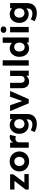

<svg xmlns="http://www.w3.org/2000/svg" viewBox="2175 -3012 1067 5457"><g transform="rotate(-90 2708.5 -283.5)"><path d="M50 0V-91L295 -406H50V-530H482V-436L245 -124H490V0Z M849 10Q767 10 703 -25.5Q639 -61 602 -123.5Q565 -186 565 -265Q565 -345 602 -407.5Q639 -470 703 -505.5Q767 -541 849 -541Q931 -541 994.5 -505.5Q1058 -470 1095 -407.5Q1132 -345 1132 -265Q1132 -186 1095 -123.5Q1058 -61 994.5 -25.5Q931 10 849 10ZM849 -121Q905 -121 942 -162Q979 -203 978 -265Q979 -329 942 -369.5Q905 -410 849 -410Q793 -410 755.5 -369Q718 -328 719 -265Q719 -224 735.5 -191Q752 -158 782 -139.5Q812 -121 849 -121Z M1238 0V-530H1383L1386 -447Q1412 -488 1454 -514.5Q1496 -541 1543 -541Q1561 -541 1576.5 -538.5Q1592 -536 1604 -531L1563 -364Q1552 -370 1534 -374.5Q1516 -379 1497 -379Q1451 -379 1421 -348.5Q1391 -318 1391 -269V0Z M1912 230Q1848 230 1785 211.5Q1722 193 1683 163L1736 55Q1768 77 1809 90Q1850 103 1894 103Q2044 103 2044 -37V-69Q2018 -40 1975.5 -21Q1933 -2 1886 -2Q1813 -2 1756 -36Q1699 -70 1666.5 -129.5Q1634 -189 1634 -267Q1634 -347 1666.5 -409Q1699 -471 1755 -506Q1811 -541 1882 -541Q1934 -541 1978.5 -521Q2023 -501 2050 -472L2052 -530H2197V-42Q2197 88 2121 159Q2045 230 1912 230ZM1916 -122Q1977 -122 2013 -161.5Q2049 -201 2049 -266Q2049 -332 2012.5 -372Q1976 -412 1916 -412Q1857 -412 1821 -371.5Q1785 -331 1785 -266Q1785 -201 1821 -161.5Q1857 -122 1916 -122Z M2501 0 2279 -530H2446L2565 -183L2687 -530H2852L2619 0Z M3118 10Q3030 10 2980.5 -46.5Q2931 -103 2931 -203V-530H3083V-226Q3083 -174 3108 -145Q3133 -116 3177 -116Q3221 -116 3249 -143.5Q3277 -171 3277 -213V-530H3429V0H3286L3282 -70Q3255 -34 3211.5 -12Q3168 10 3118 10Z M3573 0V-740H3725V0Z M4062 10Q3993 10 3938.5 -25Q3884 -60 3853 -122.5Q3822 -185 3822 -265Q3822 -345 3853.5 -407Q3885 -469 3939.5 -505Q3994 -541 4063 -541Q4110 -541 4152 -523Q4194 -505 4221 -476V-740H4373V0H4231L4227 -60Q4202 -30 4157.5 -10Q4113 10 4062 10ZM4099 -116Q4156 -116 4190.5 -157Q4225 -198 4225 -265Q4225 -333 4190.5 -373.5Q4156 -414 4099 -414Q4042 -414 4007.5 -373.5Q3973 -333 3973 -265Q3973 -198 4007.5 -157Q4042 -116 4099 -116Z M4595 -637Q4552 -637 4527.5 -658Q4503 -679 4503 -717Q4503 -752 4527.5 -774.5Q4552 -797 4595 -797Q4638 -797 4662 -776Q4686 -755 4686 -717Q4686 -681 4661.5 -659Q4637 -637 4595 -637ZM4519 0V-530H4671V0Z M5064 230Q5000 230 4937 211.5Q4874 193 4835 163L4888 55Q4920 77 4961 90Q5002 103 5046 103Q5196 103 5196 -37V-69Q5170 -40 5127.5 -21Q5085 -2 5038 -2Q4965 -2 4908 -36Q4851 -70 4818.5 -129.5Q4786 -189 4786 -267Q4786 -347 4818.5 -409Q4851 -471 4907 -506Q4963 -541 5034 -541Q5086 -541 5130.5 -521Q5175 -501 5202 -472L5204 -530H5349V-42Q5349 88 5273 159Q5197 230 5064 230ZM5068 -122Q5129 -122 5165 -161.5Q5201 -201 5201 -266Q5201 -332 5164.5 -372Q5128 -412 5068 -412Q5009 -412 4973 -371.5Q4937 -331 4937 -266Q4937 -201 4973 -161.5Q5009 -122 5068 -122Z"/></g></svg>

Font: Readex Pro bold
Style: Bold
Weight: 700
Designer: Bonnie Shaver-Troup, Thomas Jockin
Foundry: Lexend
Version: Version 1.200; ttfautohint (v1.8.3)